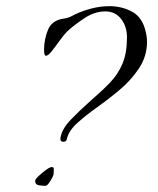

<svg xmlns="http://www.w3.org/2000/svg" viewBox="-20 -603 512 623"><path d="M185 -143Q175 -143 176 -154Q180 -184 210 -215Q240 -246 274 -276Q310 -307 336.5 -334.5Q363 -362 377.5 -396.5Q392 -431 392 -482Q392 -517 373 -541.5Q354 -566 322 -566Q288 -566 255.5 -545Q223 -524 198 -501Q187 -490 173.5 -471Q160 -452 148 -437Q136 -422 129 -422Q123 -422 123 -441Q123 -476 136 -507Q149 -538 189 -543Q198 -544 208 -548.5Q218 -553 225 -557Q248 -568 277 -575.5Q306 -583 335 -583Q376 -583 409.5 -564.5Q443 -546 453 -499Q455 -491 456 -483Q457 -475 457 -467Q457 -420 430.5 -380.5Q404 -341 366 -309.5Q328 -278 294 -254Q260 -230 231.5 -204.5Q203 -179 197 -152Q196 -143 185 -143ZM127 0Q117 0 105.5 -2Q94 -4 94 -16Q94 -21 105 -31.5Q116 -42 129 -51.5Q142 -61 148 -61Q155 -61 154.5 -54Q154 -47 154 -39Q154 -35 149 -25.5Q144 -16 138 -8Q132 0 127 0Z"/></svg>

Font: Allura
Style: Regular
Weight: 400
Designer: Robert E. Leuschke
Foundry: Robert E. Leuschke
Version: Version 1.110